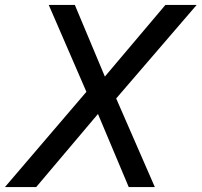

<svg xmlns="http://www.w3.org/2000/svg" viewBox="-31 -760 819 780"><path d="M-11 0 320 -387 167 -740H273L395 -449L641 -740H768L441 -360L598 0H492L367 -297L116 0Z"/></svg>

Font: Be Vietnam Pro
Style: Italic
Weight: 400
Italic angle: -12°
Designer: Lam Bao, Tony Le, Vietanh Nguyen
Foundry: Yellow Type Foundry
Version: Version 1.002; ttfautohint (v1.8.3)